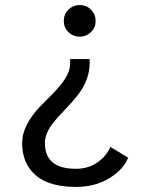

<svg xmlns="http://www.w3.org/2000/svg" viewBox="-20 -726 610 757"><path d="M357 -643Q357 -617.5 338.8 -599.5Q320.5 -581.5 294.5 -581.5Q268 -581.5 249.8 -599.5Q231.5 -617.5 231.5 -643Q231.5 -669.5 249.8 -687.8Q268 -706 294.5 -706Q321 -706 339 -687.8Q357 -669.5 357 -643ZM333.5 -493V-478.5Q333.5 -447.5 323.8 -418.8Q314 -390 298.5 -367.5Q283 -345 264 -323.8Q245 -302.5 226.2 -283Q207.5 -263.5 192 -244.8Q176.5 -226 166.8 -204.8Q157 -183.5 157 -162Q157 -60.5 279 -60.5Q328 -60.5 364 -85.5Q400 -110.5 415 -147L485 -104.5Q468 -58.5 411.8 -23.8Q355.5 11 279 11Q216 11 169.5 -6.5Q123 -24 95.2 -63.5Q67.5 -103 67.5 -162Q67.5 -200 87 -236.5Q106.5 -273 134.2 -302Q162 -331 189.8 -358.5Q217.5 -386 237 -416.2Q256.5 -446.5 256.5 -475V-493Z"/></svg>

Font: League Mono Narrow
Style: Regular
Weight: 400
Width: 3
Designer: Tyler Finck
Foundry: The League of Moveable Type / Tyler Finck
Version: Version 2.210